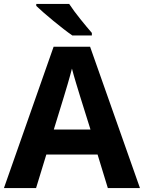

<svg xmlns="http://www.w3.org/2000/svg" viewBox="-20 -1005 730 974"><path d="M331 -985H164V-975C202 -938 296 -860 347 -825H446V-838C414 -875 360 -940 331 -985ZM527 -51H690L437 -768H252L0 -51H163L215 -221H475ZM387 -514 439 -348H253L304 -514C311 -536 335 -617 345 -657C355 -617 377 -547 387 -514Z"/></svg>

Font: Noto Sans Tamil UI
Style: Bold
Weight: 700
Designer: Jelle Bosma - Monotype Design Team
Foundry: Monotype Imaging Inc.
Version: Version 2.004